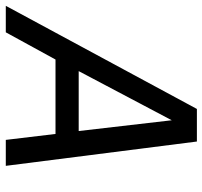

<svg xmlns="http://www.w3.org/2000/svg" viewBox="-62 -678 716 679"><g transform="rotate(90 296.5 -338.0)"><path d="M-22.9 0 341.8 -675.8H457L543 0H451.2L430.2 -175.8H167L70.8 0ZM208 -257.8H419.9L381.8 -586.9Z"/></g></svg>

Font: Lorenzo Sans
Style: Italic
Weight: 400
Italic angle: -12°
Foundry: Intel Corporation
Version: Version 1.00; ttfautohint (v1.5)